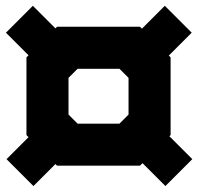

<svg xmlns="http://www.w3.org/2000/svg" viewBox="-24 -630 667 646"><path d="M88.5 -4 -2 -94.5 72 -168.5 65 -175.5V-437L72 -444L-4 -520L86.5 -610.5L162.5 -534.5L168 -540H447L453.5 -533.5L530.5 -610.5L621 -520L544 -443L550 -437V-175.5L546 -171.5L623 -94.5L532.5 -4L455.5 -81L447 -72.5H168L162.5 -78ZM237 -214H378L408.5 -244.5V-368L378 -398.5H237L206.5 -368V-244.5ZM84 -92.5 171 -179.5 208 -142H413L450.5 -179.5L537.5 -92.5L450.5 -179.5L479.5 -208.5V-404L448.5 -435L535 -522.5L448.5 -435L413 -470.5H204L169 -435L81.5 -522.5L169 -435L136.5 -403V-213.5L171 -179.5L84 -92.5ZM208 -142 136.5 -213.5V-403L204 -470.5H413L479.5 -404V-208.5L413 -142Z"/></svg>

Font: Tourney Black
Style: Regular
Weight: 900
Version: Version 1.015